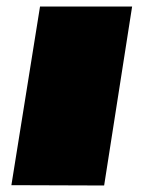

<svg xmlns="http://www.w3.org/2000/svg" viewBox="-20 -570 442 590"><path d="M300 0 15 -1 103 -550H386Z"/></svg>

Font: Georama ExtraExtended Black
Style: Italic
Weight: 900
Width: 8
Italic angle: -9°
Designer: Jean-Baptiste Levee
Foundry: Production Type
Version: Version 1.000